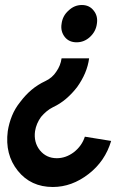

<svg xmlns="http://www.w3.org/2000/svg" viewBox="-20 -533 478 767"><path d="M226 -438Q221 -408 239 -385Q256 -364 286 -364Q316 -364 339 -385Q363 -407 367 -438Q372 -469 354 -491Q337 -513 307 -513Q277 -513 254 -491Q230 -470 226 -438ZM191 214Q267 214 334 162Q400 111 424 30L319 13Q307 50 275 75Q243 99 207 99Q165 99 139 67Q114 35 120 -9Q125 -40 144 -66Q154 -78 166 -88Q178 -98 192 -105Q220 -118 244 -138.5Q268 -159 288 -185Q308 -213 320 -241.5Q332 -270 336 -300H226Q222 -271 205 -247Q189 -222 161 -209Q131 -195 106.5 -174.5Q82 -154 61 -126Q40 -100 28 -70.5Q16 -41 11 -9Q-1 84 51 149Q103 214 191 214Z"/></svg>

Font: Unageo
Style: SemiBold-Italic
Weight: 600
Designer: Richard Sepsi
Foundry: Richard Sepsi
Version: Version 2.000